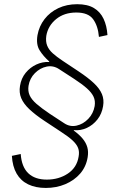

<svg xmlns="http://www.w3.org/2000/svg" viewBox="-20 -756 584 923"><path d="M200.2 147.5Q150.9 147.5 115.2 130.1Q79.6 112.8 59.8 78.4Q40 43.9 37.1 -6.8L79.6 -15.6Q84 46.4 116 76.9Q147.9 107.4 205.1 107.4Q262.7 107.4 306.2 78.4Q349.6 49.3 357.9 -2.9Q362.3 -26.4 355.5 -44.4Q348.6 -62.5 328.6 -81.1Q308.6 -99.6 271.5 -123.5L193.8 -174.8Q148.9 -204.6 121.1 -231Q93.3 -257.3 82 -284.2Q70.8 -311 76.2 -343.3Q82 -379.9 103.5 -406Q125 -432.1 154.5 -445.8Q184.1 -459.5 215.3 -458L217.3 -460Q188 -485.8 170.4 -514.2Q152.8 -542.5 160.2 -586.9Q168 -630.4 194.1 -664.1Q220.2 -697.8 260.5 -716.8Q300.8 -735.8 351.1 -735.8Q400.9 -735.8 431.6 -717.3Q462.4 -698.7 478 -665.3Q493.7 -631.8 496.6 -587.4L455.6 -578.6Q451.2 -631.3 427.7 -663.6Q404.3 -695.8 346.7 -695.8Q288.6 -695.8 249.8 -664.1Q210.9 -632.3 202.6 -584Q198.7 -556.6 206.8 -536.6Q214.8 -516.6 233.9 -499.5Q252.9 -482.4 281.7 -463.4L358.9 -412.1Q404.3 -381.8 431.6 -356Q459 -330.1 470 -303.7Q481 -277.3 475.6 -245.6Q469.7 -209 448.5 -181.9Q427.2 -154.8 397.5 -141.1Q367.7 -127.4 335.9 -130.4L334 -128.9Q361.3 -108.9 377.4 -89.4Q393.6 -69.8 399.7 -48.3Q405.8 -26.9 401.4 0Q394 45.4 365.5 78.4Q336.9 111.3 293.9 129.4Q251 147.5 200.2 147.5ZM288.6 -163.6Q316.4 -145 348.1 -152.1Q379.9 -159.2 404.3 -184.6Q428.7 -210 435.1 -246.1Q439 -271 429.9 -290.8Q420.9 -310.5 397.9 -331.1Q375 -351.6 335.4 -377.4L264.6 -423.3Q236.3 -442.4 204.3 -435.8Q172.4 -429.2 147.7 -404.3Q123 -379.4 117.2 -343.8Q113.3 -318.8 122.3 -298.3Q131.3 -277.8 155.3 -256.8Q179.2 -235.8 219.2 -209Z"/></svg>

Font: Inter 16pt ExtraLight
Style: Italic
Weight: 250
Italic angle: -9.3988°
Version: Version 4.001;git-66647c0bb